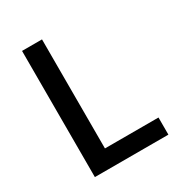

<svg xmlns="http://www.w3.org/2000/svg" viewBox="-170 -828 877 941"><g transform="rotate(-30 268.5 -357.0)"><path d="M93 0V-714H206V-97H509V0Z"/></g></svg>

Font: Noto Sans Oriya Medium
Style: Regular
Weight: 500
Version: Version 2.003